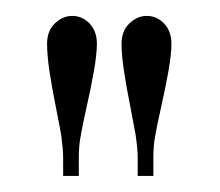

<svg xmlns="http://www.w3.org/2000/svg" viewBox="-20 -678 274 239"><path d="M151.4 -459V-481.9Q151.4 -491.7 148.9 -509.8Q147.9 -516.1 142.6 -543.2Q137.2 -570.3 134.3 -589.8Q131.3 -609.4 131.3 -623.5Q131.3 -639.6 141.1 -648.9Q150.9 -658.2 162.6 -658.2Q174.8 -658.2 183.8 -649.2Q192.9 -640.1 193.4 -625V-624Q193.4 -610.4 189.7 -589.6Q186 -568.8 180.4 -543.9Q174.8 -519 173.3 -509.3Q170.9 -497.6 170.9 -481.4V-459ZM58.6 -459V-481.9Q58.6 -491.7 56.2 -509.8Q55.2 -516.1 49.8 -543.2Q44.4 -570.3 41.5 -589.8Q38.6 -609.4 38.6 -623.5Q38.6 -639.6 48.3 -648.9Q58.1 -658.2 69.8 -658.2Q82 -658.2 91.1 -649.2Q100.1 -640.1 100.6 -625V-624Q100.6 -610.4 96.9 -589.6Q93.3 -568.8 87.6 -543.9Q82 -519 80.6 -509.3Q78.1 -497.6 78.1 -481.4V-459Z"/></svg>

Font: LaylaRuqaa
Style: Regular
Weight: 400
Version: Version 2.0